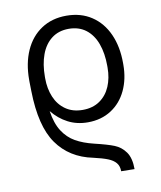

<svg xmlns="http://www.w3.org/2000/svg" viewBox="-85 -606 753 900"><g transform="rotate(-10 291.5 -156.0)"><path d="M300.8 139.6Q190.9 117.2 131.6 33.2Q72.3 -50.8 69.3 -218.8L68.4 -262.2V-264.6V-272.5Q68.4 -351.1 95.2 -411.1Q122.1 -471.2 172.6 -504.6Q223.1 -538.1 292 -538.1Q360.8 -538.1 411.4 -504.6Q461.9 -471.2 488.8 -411.4Q515.6 -351.6 515.6 -273.4V-265.6Q515.6 -197.8 490.2 -143.8Q464.8 -89.8 417.2 -59.1Q369.6 -28.3 305.7 -28.3Q253.4 -28.3 211.2 -50.3Q168.9 -72.3 137.7 -111.3Q146.5 -51.8 170.4 -14.6Q194.3 22.5 230 42.7Q265.6 63 316.4 75.2Q377.9 89.8 409.7 102.5Q441.4 115.2 461.9 144Q482.4 172.9 482.4 225.6L418.9 224.6Q418.9 199.7 406 184.3Q393.1 168.9 368.4 159.2Q343.8 149.4 300.8 139.6ZM440.4 -264.6V-273.4Q440.4 -333 423.8 -378.7Q407.2 -424.3 373.8 -450Q340.3 -475.6 292 -475.6Q244.1 -475.6 210.7 -450Q177.2 -424.3 160.4 -378.7Q143.6 -333 143.6 -273.4V-265.6Q143.6 -216.8 160.4 -176.8Q177.2 -136.7 210.7 -113.3Q244.1 -89.8 292 -89.8Q339.8 -89.8 373.3 -113Q406.7 -136.2 423.6 -176Q440.4 -215.8 440.4 -264.6Z"/></g></svg>

Font: Pretendard Light
Style: Regular
Weight: 300
Designer: Base glyphs from Inter by Rasmus Andersson; Hangeul glyphs from Noto Sans CJK(Source Han Sans) by Jang Soo-young and Kan
Foundry: Kil Hyung-jin
Version: Version 1.309